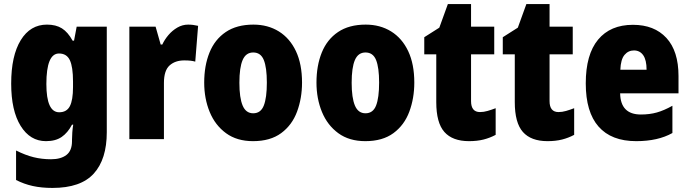

<svg xmlns="http://www.w3.org/2000/svg" viewBox="-20 -684 3388 944"><path d="M211 -563Q255 -563 284.5 -544.5Q314 -526 337 -484H344L357 -553H505V-34Q505 99 441 169.5Q377 240 238 240Q184 240 141 230.5Q98 221 59 201V56Q105 79 145.5 89Q186 99 231 99Q279 99 306.5 78Q334 57 334 10V3Q334 -12 335.5 -33Q337 -54 340 -71H334Q313 -31 283 -10.5Q253 10 206 10Q128 10 81.5 -65Q35 -140 35 -273Q35 -410 82 -486.5Q129 -563 211 -563ZM270 -421Q208 -421 208 -271Q208 -132 271 -132Q308 -132 323.5 -162Q339 -192 339 -256V-283Q339 -355 323.5 -388Q308 -421 270 -421Z M905 -563Q929 -563 954 -557L940 -381Q930 -384 917.5 -385.5Q905 -387 886 -387Q841 -387 813.5 -362Q786 -337 786 -276V0H616V-553H745L770 -465H778Q789 -489 808 -511.5Q827 -534 852 -548.5Q877 -563 905 -563Z M1465 -278Q1465 -201 1440.5 -135Q1416 -69 1362.5 -29.5Q1309 10 1224 10Q1145 10 1091.5 -29Q1038 -68 1011 -133.5Q984 -199 984 -278Q984 -361 1010 -425.5Q1036 -490 1090 -526.5Q1144 -563 1226 -563Q1297 -563 1351 -529.5Q1405 -496 1435 -432.5Q1465 -369 1465 -278ZM1157 -277Q1157 -203 1173 -165Q1189 -127 1225 -127Q1262 -127 1277 -165Q1292 -203 1292 -278Q1292 -352 1277 -389Q1262 -426 1225 -426Q1189 -426 1173 -389Q1157 -352 1157 -277Z M2017 -278Q2017 -201 1992.5 -135Q1968 -69 1914.5 -29.5Q1861 10 1776 10Q1697 10 1643.5 -29Q1590 -68 1563 -133.5Q1536 -199 1536 -278Q1536 -361 1562 -425.5Q1588 -490 1642 -526.5Q1696 -563 1778 -563Q1849 -563 1903 -529.5Q1957 -496 1987 -432.5Q2017 -369 2017 -278ZM1709 -277Q1709 -203 1725 -165Q1741 -127 1777 -127Q1814 -127 1829 -165Q1844 -203 1844 -278Q1844 -352 1829 -389Q1814 -426 1777 -426Q1741 -426 1725 -389Q1709 -352 1709 -277Z M2340 -133Q2358 -133 2377 -138.5Q2396 -144 2417 -152V-21Q2389 -6 2357.5 2Q2326 10 2286 10Q2205 10 2165 -35Q2125 -80 2125 -182V-417H2066V-501L2140 -548L2182 -664H2296V-553H2410V-417H2296V-187Q2296 -133 2340 -133Z M2726 -133Q2744 -133 2763 -138.5Q2782 -144 2803 -152V-21Q2775 -6 2743.5 2Q2712 10 2672 10Q2591 10 2551 -35Q2511 -80 2511 -182V-417H2452V-501L2526 -548L2568 -664H2682V-553H2796V-417H2682V-187Q2682 -133 2726 -133Z M3092 -562Q3197 -562 3256.5 -497.5Q3316 -433 3316 -310V-225H3029Q3031 -121 3131 -121Q3174 -121 3209.5 -131Q3245 -141 3286 -164V-30Q3215 10 3108 10Q2986 10 2923 -61.5Q2860 -133 2860 -274Q2860 -416 2920.5 -489Q2981 -562 3092 -562ZM3097 -436Q3069 -436 3050.5 -414Q3032 -392 3030 -341H3159Q3159 -389 3142.5 -412.5Q3126 -436 3097 -436Z"/></svg>

Font: Noto Sans Malayalam Condensed Black
Style: Regular
Weight: 900
Width: 3
Designer: Jelle Bosma - Monotype Design Team
Foundry: Monotype Imaging Inc.
Version: Version 2.104; ttfautohint (v1.8.4.7-5d5b)